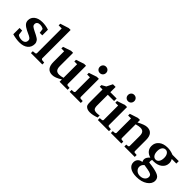

<svg xmlns="http://www.w3.org/2000/svg" viewBox="143 -1857 3193 3193"><g transform="rotate(45 1739.5 -261.0)"><path d="M41 -14V-162H102L113 -76L123 -65Q162 -44 207 -44Q247 -44 269.5 -63.5Q292 -83 292 -116Q292 -132 286.5 -143.5Q281 -155 267 -165Q253 -175 241 -181Q229 -187 202.5 -199Q176 -211 160 -219Q102 -248 75 -278Q48 -308 48 -351Q48 -417 100.5 -458.5Q153 -500 244 -500Q320 -500 395 -475V-342H335L325 -417L313 -428Q279 -444 247 -444Q211 -444 191 -428Q171 -412 171 -384Q171 -355 191 -338.5Q211 -322 264 -296Q299 -279 314.5 -271Q330 -263 353 -248.5Q376 -234 385.5 -222Q395 -210 402.5 -192.5Q410 -175 410 -154Q410 -78 356 -33.5Q302 11 206 11Q132 11 41 -14Z M470 0V-44L528 -50L542 -64V-652H470V-691L621 -739H665V-66L680 -50L738 -44V0Z M774 -412V-451L915 -499H963V-189Q963 -130 985 -103.5Q1007 -77 1058 -77Q1091 -77 1144 -93V-412H1079V-451L1221 -499H1267V-64L1281 -49L1333 -45V0H1144V-55Q1046 9 976 9Q839 9 839 -162V-412Z M1513 -724Q1546 -724 1567 -703Q1588 -682 1588 -651Q1588 -618 1567 -596.5Q1546 -575 1514 -575Q1483 -575 1462 -596Q1441 -617 1441 -649Q1441 -681 1461.5 -702.5Q1482 -724 1513 -724ZM1381 0V-45L1435 -49L1449 -64V-409H1383V-449L1524 -496H1572V-64L1587 -49L1643 -45V0Z M1675 -414V-452L1749 -494L1801 -598H1864V-474H2012V-414H1864V-165Q1864 -110 1881.5 -89Q1899 -68 1947 -68Q1984 -68 2012 -75V-27Q1925 5 1859 5Q1808 5 1776 -17Q1752 -33 1746 -55.5Q1740 -78 1740 -123V-414Z M2176 -724Q2209 -724 2230 -703Q2251 -682 2251 -651Q2251 -618 2230 -596.5Q2209 -575 2177 -575Q2146 -575 2125 -596Q2104 -617 2104 -649Q2104 -681 2124.5 -702.5Q2145 -724 2176 -724ZM2044 0V-45L2098 -49L2112 -64V-409H2046V-449L2187 -496H2235V-64L2250 -49L2306 -45V0Z M2347 -409V-449L2491 -496H2539V-437Q2650 -498 2710 -498Q2846 -498 2846 -332V-64L2859 -49L2912 -45V0H2667V-45L2710 -49L2724 -64V-303Q2724 -359 2702.5 -385Q2681 -411 2634 -411Q2598 -411 2539 -394V-64L2553 -49L2597 -45V0H2350V-45L2401 -49L2415 -64V-409Z M2958 80Q2958 33 2985.5 3.5Q3013 -26 3061 -30Q3048 -57 3048 -80Q3048 -126 3103 -175Q3043 -192 3011 -231Q2979 -270 2979 -325Q2979 -402 3036.5 -449.5Q3094 -497 3193 -497Q3260 -497 3331 -468H3479V-411H3371Q3393 -373 3393 -334Q3393 -261 3335.5 -214.5Q3278 -168 3181 -168Q3162 -168 3152 -169Q3144 -148 3144 -132Q3144 -120 3147 -105L3215 -96Q3331 -79 3382.5 -50Q3434 -21 3434 40Q3434 113 3358.5 165Q3283 217 3165 217Q3067 217 3012.5 179.5Q2958 142 2958 80ZM3080 64Q3080 105 3113 134.5Q3146 164 3196 164Q3249 164 3282 136.5Q3315 109 3315 70Q3315 35 3290 20Q3265 5 3207 -5L3122 -19Q3080 16 3080 64ZM3107 -334Q3107 -278 3129.5 -245.5Q3152 -213 3189 -213Q3225 -213 3247.5 -246Q3270 -279 3270 -335Q3270 -388 3247.5 -419Q3225 -450 3191 -450Q3153 -450 3130 -419Q3107 -388 3107 -334Z"/></g></svg>

Font: Khartiya
Style: Bold
Weight: 700
Version: Version 1.0.2